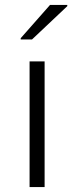

<svg xmlns="http://www.w3.org/2000/svg" viewBox="-20 -759 301 779"><path d="M100 0V-510H161V0ZM64 -599V-604L183 -739H253V-734L110 -599Z"/></svg>

Font: Saira SemiExpanded Light
Style: Regular
Weight: 300
Width: 6
Designer: Hector Gatti with collaboration of the Omnibus-Type team
Foundry: Omnibus-Type
Version: Version 1.101